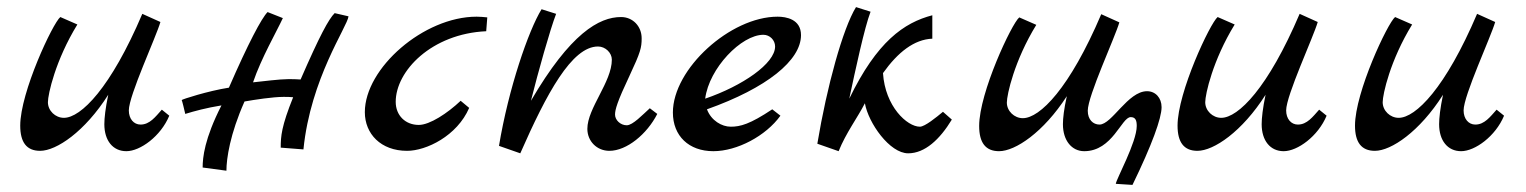

<svg xmlns="http://www.w3.org/2000/svg" viewBox="-20 -426 4301 541"><path d="M436 -117C418 -97 402 -75 376 -75C357 -75 343 -91 343 -115C343 -157 420 -322 432 -364L381 -387C292 -178 208 -94 160 -94C136 -94 115 -114 115 -138C115 -160 136 -256 198 -357L150 -378C129 -361 37 -166 37 -72C37 -25 55 -1 93 -1C139 -1 219 -55 285 -159C277 -121 274 -93 274 -76C274 -30 298 0 336 0C375 0 433 -42 457 -100Z M923 -389C906 -372 881 -326 827 -202C815 -203 804 -203 792 -203C768 -203 722 -197 693 -194C716 -262 760 -338 777 -375L734 -392C717 -375 679 -303 625 -179C567 -170 492 -146 492 -144C492 -144 493 -144 502 -105C528 -113 561 -122 604 -129C556 -35 551 18 551 46L618 55C618 21 628 -48 669 -140C697 -145 749 -153 779 -153C788 -153 797 -153 806 -152C773 -70 771 -42 771 -10L835 -5C855 -205 959 -351 962 -380Z M1278 -142C1241 -107 1191 -74 1160 -74C1122 -74 1095 -101 1095 -139C1095 -226 1196 -331 1350 -338L1353 -377C1343 -378 1333 -379 1323 -379C1174 -379 1008 -234 1008 -110C1008 -49 1053 -1 1127 -1C1181 -1 1268 -43 1302 -122Z M1811 -121C1791 -103 1763 -73 1746 -73C1728 -73 1713 -88 1713 -103C1713 -117 1719 -139 1754 -213C1785 -279 1788 -292 1788 -318C1788 -352 1763 -378 1730 -378C1668 -378 1587 -332 1476 -142C1496 -222 1530 -343 1547 -387L1506 -400C1469 -340 1413 -177 1386 -15L1446 6C1520 -162 1591 -295 1665 -295C1686 -295 1704 -277 1704 -258C1704 -195 1635 -121 1635 -63C1635 -28 1662 -1 1697 -1C1746 -1 1803 -48 1832 -105Z M2156 -118C2093 -76 2066 -69 2039 -69C2014 -69 1984 -86 1972 -118C2141 -178 2237 -256 2237 -327C2237 -372 2195 -379 2171 -379C2038 -379 1876 -232 1876 -109C1876 -43 1921 0 1990 0C2057 0 2138 -43 2179 -100ZM1967 -148C1978 -234 2069 -328 2131 -328C2149 -328 2164 -313 2164 -295C2164 -247 2072 -184 1967 -148Z M2637 -111C2619 -96 2586 -69 2572 -69C2536 -69 2474 -126 2468 -220C2510 -279 2556 -315 2607 -317V-383C2527 -362 2451 -309 2373 -148C2390 -228 2416 -349 2433 -393L2392 -406C2355 -346 2310 -183 2283 -21L2343 0C2364 -52 2396 -94 2417 -135C2427 -79 2487 6 2539 6C2586 6 2628 -33 2662 -89Z M3212 -169C3158 -169 3113 -75 3078 -75C3060 -75 3045 -89 3045 -114C3045 -156 3122 -321 3134 -363L3083 -386C2994 -177 2910 -93 2862 -93C2838 -93 2817 -113 2817 -137C2817 -159 2838 -255 2900 -356L2852 -377C2831 -360 2739 -165 2739 -71C2739 -24 2757 0 2795 0C2841 0 2920 -53 2986 -155C2978 -119 2975 -93 2975 -76C2975 -30 3000 0 3035 0C3115 0 3140 -96 3166 -96C3180 -96 3183 -86 3183 -71C3183 -25 3125 79 3124 92L3171 95C3226 -18 3253 -93 3253 -124C3253 -150 3236 -169 3212 -169Z M3697 -117C3679 -97 3663 -75 3637 -75C3618 -75 3604 -91 3604 -115C3604 -157 3681 -322 3693 -364L3642 -387C3553 -178 3469 -94 3421 -94C3397 -94 3376 -114 3376 -138C3376 -160 3397 -256 3459 -357L3411 -378C3390 -361 3298 -166 3298 -72C3298 -25 3316 -1 3354 -1C3400 -1 3480 -55 3546 -159C3538 -121 3535 -93 3535 -76C3535 -30 3559 0 3597 0C3636 0 3694 -42 3718 -100Z M4197 -117C4179 -97 4163 -75 4137 -75C4118 -75 4104 -91 4104 -115C4104 -157 4181 -322 4193 -364L4142 -387C4053 -178 3969 -94 3921 -94C3897 -94 3876 -114 3876 -138C3876 -160 3897 -256 3959 -357L3911 -378C3890 -361 3798 -166 3798 -72C3798 -25 3816 -1 3854 -1C3900 -1 3980 -55 4046 -159C4038 -121 4035 -93 4035 -76C4035 -30 4059 0 4097 0C4136 0 4194 -42 4218 -100Z"/></svg>

Font: Marck Script
Style: Regular
Weight: 400
Designer: Denis Masharov, Marck Fogel
Foundry: Denis Masharov
Version: Version 1.002